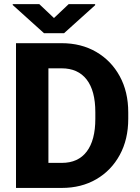

<svg xmlns="http://www.w3.org/2000/svg" viewBox="-20 -923 688 943"><path d="M283.7 0H58.6V-710.9H282.7Q378.9 -710.9 452.6 -668Q526.4 -625 568.1 -548.6Q609.9 -472.2 609.9 -371.1V-339.4Q609.9 -238.3 568.1 -161.9Q526.4 -85.4 452.9 -42.7Q379.4 0 283.7 0ZM282.7 -587.4H217.8V-123H283.7Q363.8 -123 406 -178.7Q448.2 -234.4 448.2 -339.4V-372.1Q448.2 -477.5 405.5 -532.5Q362.8 -587.4 282.7 -587.4ZM172.9 -902.8 245.1 -834.5 317.4 -902.8H447.3V-897.5L294.4 -759.8H196.3L42.5 -898.4V-902.8Z"/></svg>

Font: Vazirmatn RD ExtraBold
Style: Regular
Weight: 800
Designer: Saber Rastikerdar
Foundry: Saber Rastikerdar
Version: Version 32.102